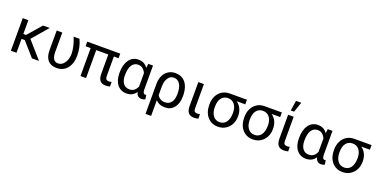

<svg xmlns="http://www.w3.org/2000/svg" viewBox="-19 -1746 5777 2927"><g transform="rotate(20 2870.0 -282.5)"><path d="M218.3 -225.1H166V0H75.2V-528.3H166V-304.7H210.4L404.3 -528.3H513.2L292.5 -272L530.8 0H417Z M716.8 -528.3V-212.4Q716.8 -63.5 814.9 -63.5Q877.9 -63.5 919.4 -124.5Q960.9 -185.5 960.9 -274.4Q958.5 -387.2 900.9 -528.3H996.1Q1051.3 -410.6 1051.3 -274.4Q1051.3 -146 988.5 -68.1Q925.8 9.8 819.3 9.8Q724.6 9.8 675.8 -44.9Q627 -99.6 626 -204.6V-528.3Z M1656.7 -453.6H1580.6V-134.3Q1580.6 -103 1593.8 -87.2Q1606.9 -71.3 1638.7 -71.3Q1662.1 -71.3 1681.2 -77.1L1681.6 -3.4Q1647.5 5.9 1611.8 5.9Q1490.2 5.9 1490.2 -137.7V-453.6H1294.4V0H1204.1V-453.6H1121.6V-528.3H1656.7Z M2188.5 -528.3V-139.2Q2189.5 -70.8 2227.5 -70.8Q2236.8 -70.8 2244.1 -73.2L2255.4 -6.3Q2231.9 10.3 2195.8 10.3Q2124 10.3 2105.5 -70.3Q2053.2 10.3 1951.2 10.3Q1857.4 10.3 1801.8 -58.8Q1746.1 -127.9 1746.1 -247.1V-254.4Q1746.1 -383.3 1801.3 -460.7Q1856.4 -538.1 1952.1 -538.1Q2051.3 -538.1 2103.5 -459.5L2111.8 -528.3ZM1836.4 -244.1Q1836.4 -158.7 1872.1 -111.1Q1907.7 -63.5 1973.6 -63.5Q2058.1 -63.5 2098.1 -154.3V-372.1Q2056.6 -463.9 1974.6 -463.9Q1909.2 -463.9 1872.8 -408.4Q1836.4 -353 1836.4 -244.1Z M2551.3 -538.1Q2652.3 -538.1 2711.9 -469.2Q2771.5 -400.4 2776.9 -276.4L2777.3 -244.1Q2777.3 -127 2722.7 -58.6Q2668 9.8 2574.7 9.8Q2479.5 9.8 2423.8 -50.8V203.1H2333V-283.2Q2333 -360.4 2360.6 -418Q2388.2 -475.6 2438.2 -506.8Q2488.3 -538.1 2551.3 -538.1ZM2423.8 -135.7Q2464.4 -64 2547.9 -64Q2613.8 -64 2650.4 -111.6Q2687 -159.2 2687 -254.4Q2687 -354.5 2651.6 -409.2Q2616.2 -463.9 2551.3 -463.9Q2494.1 -463.9 2459 -411.1Q2423.8 -358.4 2423.8 -275.9Z M3014.2 -528.3V-133.3Q3014.2 -102.5 3027.6 -86.9Q3041 -71.3 3072.3 -71.3Q3095.7 -71.3 3114.7 -77.1L3115.2 -3.4Q3081.1 5.9 3045.4 5.9Q2923.8 5.9 2923.8 -137.7V-528.3Z M3712.4 -453.6H3573.7Q3671.4 -381.3 3671.4 -248V-239.7Q3671.4 -171.4 3641.6 -114Q3611.8 -56.6 3557.9 -23.4Q3503.9 9.8 3435.5 9.8Q3329.1 9.8 3264.2 -64.2Q3199.2 -138.2 3199.2 -262.7V-269Q3199.2 -343.3 3228 -402.3Q3256.8 -461.4 3309.8 -494.6Q3362.8 -527.8 3431.2 -528.3H3712.4ZM3290 -258.3Q3290 -168.9 3329.1 -116.5Q3368.2 -64 3435.5 -64Q3503.4 -64 3542.2 -116.9Q3581.1 -169.9 3581.1 -269Q3581.1 -353 3541.7 -403.3Q3502.4 -453.6 3434.6 -453.6Q3367.7 -453.6 3328.9 -403.8Q3290 -354 3290 -258.3Z M4278.8 -453.6H4140.1Q4237.8 -381.3 4237.8 -248V-239.7Q4237.8 -171.4 4208 -114Q4178.2 -56.6 4124.3 -23.4Q4070.3 9.8 4002 9.8Q3895.5 9.8 3830.6 -64.2Q3765.6 -138.2 3765.6 -262.7V-269Q3765.6 -343.3 3794.4 -402.3Q3823.2 -461.4 3876.2 -494.6Q3929.2 -527.8 3997.6 -528.3H4278.8ZM3856.4 -258.3Q3856.4 -168.9 3895.5 -116.5Q3934.6 -64 4002 -64Q4069.8 -64 4108.6 -116.9Q4147.5 -169.9 4147.5 -269Q4147.5 -353 4108.2 -403.3Q4068.8 -453.6 4001 -453.6Q3934.1 -453.6 3895.3 -403.8Q3856.4 -354 3856.4 -258.3Z M4470.7 -528.3V-133.3Q4470.7 -102.5 4484.1 -86.9Q4497.6 -71.3 4528.8 -71.3Q4552.2 -71.3 4571.3 -77.1L4571.8 -3.4Q4537.6 5.9 4502 5.9Q4380.4 5.9 4380.4 -137.7V-528.3ZM4421.4 -768.1H4506.3L4449.7 -603.5H4395Z M5100.1 -528.3V-139.2Q5101.1 -70.8 5139.2 -70.8Q5148.4 -70.8 5155.8 -73.2L5167 -6.3Q5143.6 10.3 5107.4 10.3Q5035.6 10.3 5017.1 -70.3Q4964.8 10.3 4862.8 10.3Q4769 10.3 4713.4 -58.8Q4657.7 -127.9 4657.7 -247.1V-254.4Q4657.7 -383.3 4712.9 -460.7Q4768.1 -538.1 4863.8 -538.1Q4962.9 -538.1 5015.1 -459.5L5023.4 -528.3ZM4748 -244.1Q4748 -158.7 4783.7 -111.1Q4819.3 -63.5 4885.3 -63.5Q4969.7 -63.5 5009.8 -154.3V-372.1Q4968.3 -463.9 4886.2 -463.9Q4820.8 -463.9 4784.4 -408.4Q4748 -353 4748 -244.1Z M5733.9 -453.6H5595.2Q5692.9 -381.3 5692.9 -248V-239.7Q5692.9 -171.4 5663.1 -114Q5633.3 -56.6 5579.3 -23.4Q5525.4 9.8 5457 9.8Q5350.6 9.8 5285.6 -64.2Q5220.7 -138.2 5220.7 -262.7V-269Q5220.7 -343.3 5249.5 -402.3Q5278.3 -461.4 5331.3 -494.6Q5384.3 -527.8 5452.6 -528.3H5733.9ZM5311.5 -258.3Q5311.5 -168.9 5350.6 -116.5Q5389.6 -64 5457 -64Q5524.9 -64 5563.7 -116.9Q5602.5 -169.9 5602.5 -269Q5602.5 -353 5563.2 -403.3Q5523.9 -453.6 5456.1 -453.6Q5389.2 -453.6 5350.3 -403.8Q5311.5 -354 5311.5 -258.3Z"/></g></svg>

Font: Roboto
Style: Regular
Weight: 400
Designer: Google
Version: Version 2.001047; 2015